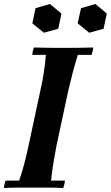

<svg xmlns="http://www.w3.org/2000/svg" viewBox="-27 -940 555 962"><path d="M-7 2Q-7 -6 -4.5 -17Q-2 -28 1 -35H69Q84 -79 95.5 -123Q107 -167 116 -210L176 -490Q187 -537 193 -579Q199 -621 203 -665H135Q135 -673 137.5 -684Q140 -695 143 -702Q177 -701 216.5 -700.5Q256 -700 290 -700Q325 -700 365 -700.5Q405 -701 440 -702Q440 -695 437.5 -684Q435 -673 432 -665H363Q349 -621 338 -578.5Q327 -536 316 -490L256 -210Q249 -171 241.5 -129Q234 -87 229 -35H298Q298 -28 295.5 -17Q293 -6 290 2Q256 0 216 0Q176 0 141 0Q107 0 67.5 0Q28 0 -7 2ZM223 -920 281 -872 265 -796 193 -776 135 -823 151 -899ZM451 -920 508 -872 492 -796 420 -776 362 -823 379 -899Z"/></svg>

Font: Poltawski Nowy SemiBold
Style: Italic
Weight: 600
Italic angle: -12°
Version: Version 1.001;gftools[0.9.25]